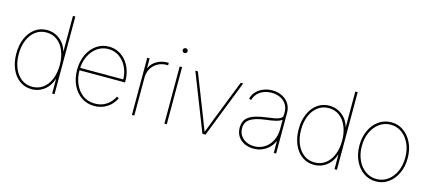

<svg xmlns="http://www.w3.org/2000/svg" viewBox="-56 -1228 3884 1738"><g transform="rotate(15 1886.5 -359.0)"><path d="M268.6 10.3Q204.6 10.3 155.8 -25.4Q106.9 -61 80.1 -123.8Q53.2 -186.5 53.2 -267.1Q53.2 -347.2 80.3 -409.7Q107.4 -472.2 156.2 -507.8Q205.1 -543.5 268.6 -543.5Q314 -543.5 352.3 -525.1Q390.6 -506.8 418.5 -473.6Q446.3 -440.4 458.5 -396H460.4V-727.5H482.9V0H460.4V-136.7H458.5Q445.3 -92.8 418 -59.6Q390.6 -26.4 352.5 -8.1Q314.5 10.3 268.6 10.3ZM268.6 -12.2Q327.1 -12.2 370.4 -44.9Q413.6 -77.6 437 -135.3Q460.4 -192.9 460.4 -267.1Q460.4 -340.8 436.8 -398.4Q413.1 -456.1 369.9 -488.5Q326.7 -521 268.6 -521Q211.4 -521 167.7 -488.5Q124 -456.1 99.9 -398.4Q75.7 -340.8 75.7 -267.1Q75.7 -192.9 99.9 -135.3Q124 -77.6 167.5 -44.9Q210.9 -12.2 268.6 -12.2Z M856 10.3Q786.6 10.3 733.9 -26.1Q681.2 -62.5 651.9 -125.2Q622.6 -188 622.6 -267.1Q622.6 -346.2 651.9 -408.7Q681.2 -471.2 732.4 -507.3Q783.7 -543.5 849.1 -543.5Q897.5 -543.5 938 -523.7Q978.5 -503.9 1008.5 -468Q1038.6 -432.1 1055.2 -384.3Q1071.8 -336.4 1071.8 -279.8V-267.6H634.3V-290H1058.6L1049.3 -282.2Q1049.3 -349.6 1023.2 -403.8Q997.1 -458 951.9 -489.5Q906.7 -521 849.1 -521Q791.5 -521 745.4 -488.5Q699.2 -456.1 672.1 -399.7Q645 -343.3 645 -271V-269Q645 -197.3 670.4 -139.2Q695.8 -81.1 743.2 -46.6Q790.5 -12.2 856 -12.2Q904.8 -12.2 940.4 -29.8Q976.1 -47.4 999.8 -73.5Q1023.4 -99.6 1033.7 -124.5L1053.7 -115.7Q1041.5 -85.9 1014.9 -56.9Q988.3 -27.8 948.2 -8.8Q908.2 10.3 856 10.3Z M1208 0V-535.6H1230.5V-445.8H1232.4Q1252 -489.3 1296.1 -515.4Q1340.3 -541.5 1396.5 -541.5Q1400.9 -541.5 1402.3 -541.5Q1403.8 -541.5 1408.2 -541.5V-519Q1405.3 -519 1403.1 -519Q1400.9 -519 1396.5 -519Q1348.6 -519 1311 -497.8Q1273.4 -476.6 1252 -439.7Q1230.5 -402.8 1230.5 -355V0Z M1512.2 0V-535.6H1534.7V0ZM1522.9 -663.6Q1513.7 -663.6 1506.8 -670.4Q1500 -677.2 1500 -686.5Q1500 -696.3 1506.8 -702.9Q1513.7 -709.5 1522.9 -709.5Q1532.7 -709.5 1539.3 -702.9Q1545.9 -696.3 1545.9 -686.5Q1545.9 -677.2 1539.3 -670.4Q1532.7 -663.6 1522.9 -663.6Z M1868.7 0 1658.7 -535.6H1682.6L1828.1 -164.1Q1842.8 -127 1856.9 -89.4Q1871.1 -51.8 1886.2 -14.6H1880.4Q1895.5 -51.8 1909.7 -89.4Q1923.8 -127 1938 -164.1L2084 -535.6H2107.4L1897.5 0Z M2349.1 10.3Q2304.2 10.3 2265.4 -7.1Q2226.6 -24.4 2203.1 -58.8Q2179.7 -93.3 2179.7 -143.6Q2179.7 -172.9 2189.5 -197Q2199.2 -221.2 2222.4 -240Q2245.6 -258.8 2286.1 -272.2Q2326.7 -285.6 2388.2 -293.5Q2429.2 -298.3 2462.9 -304.4Q2496.6 -310.5 2516.8 -322.5Q2537.1 -334.5 2537.1 -355.5V-381.3Q2537.1 -423.3 2517.1 -454.6Q2497.1 -485.8 2461.7 -503.4Q2426.3 -521 2379.4 -521Q2338.4 -521 2304.2 -507.3Q2270 -493.7 2247.1 -468.8Q2224.1 -443.8 2216.3 -410.2L2194.3 -416Q2203.1 -454.1 2229.5 -482.7Q2255.9 -511.2 2294.7 -527.3Q2333.5 -543.5 2379.4 -543.5Q2420.4 -543.5 2453.4 -531.2Q2486.3 -519 2510.3 -497.1Q2534.2 -475.1 2546.9 -445.6Q2559.6 -416 2559.6 -381.3V0H2537.1V-108.9H2535.2Q2519 -73.2 2491.5 -46.4Q2463.9 -19.5 2427.7 -4.6Q2391.6 10.3 2349.1 10.3ZM2349.1 -12.2Q2401.4 -12.2 2443.8 -38.3Q2486.3 -64.5 2511.7 -112.8Q2537.1 -161.1 2537.1 -227.1V-311Q2526.9 -302.7 2512.9 -296.6Q2499 -290.5 2481.4 -286.1Q2463.9 -281.7 2442.1 -278.3Q2420.4 -274.9 2394 -271.5Q2321.8 -262.7 2279.8 -245.8Q2237.8 -229 2220 -203.9Q2202.1 -178.7 2202.1 -143.6Q2202.1 -103 2221.7 -73.5Q2241.2 -43.9 2274.7 -28.1Q2308.1 -12.2 2349.1 -12.2Z M2914.6 10.3Q2850.6 10.3 2801.8 -25.4Q2752.9 -61 2726.1 -123.8Q2699.2 -186.5 2699.2 -267.1Q2699.2 -347.2 2726.3 -409.7Q2753.4 -472.2 2802.2 -507.8Q2851.1 -543.5 2914.6 -543.5Q2960 -543.5 2998.3 -525.1Q3036.6 -506.8 3064.5 -473.6Q3092.3 -440.4 3104.5 -396H3106.4V-727.5H3128.9V0H3106.4V-136.7H3104.5Q3091.3 -92.8 3064 -59.6Q3036.6 -26.4 2998.5 -8.1Q2960.4 10.3 2914.6 10.3ZM2914.6 -12.2Q2973.1 -12.2 3016.4 -44.9Q3059.6 -77.6 3083 -135.3Q3106.4 -192.9 3106.4 -267.1Q3106.4 -340.8 3082.8 -398.4Q3059.1 -456.1 3015.9 -488.5Q2972.7 -521 2914.6 -521Q2857.4 -521 2813.7 -488.5Q2770 -456.1 2745.8 -398.4Q2721.7 -340.8 2721.7 -267.1Q2721.7 -192.9 2745.8 -135.3Q2770 -77.6 2813.5 -44.9Q2856.9 -12.2 2914.6 -12.2Z M3495.1 10.3Q3429.7 10.3 3378.4 -26.1Q3327.1 -62.5 3297.9 -125Q3268.6 -187.5 3268.6 -267.1Q3268.6 -346.2 3297.9 -408.7Q3327.1 -471.2 3378.4 -507.3Q3429.7 -543.5 3495.1 -543.5Q3559.6 -543.5 3610.6 -507.3Q3661.6 -471.2 3691.2 -408.7Q3720.7 -346.2 3720.7 -267.1Q3720.7 -187.5 3691.4 -125Q3662.1 -62.5 3611.1 -26.1Q3560.1 10.3 3495.1 10.3ZM3495.1 -12.2Q3553.7 -12.2 3599.6 -45.2Q3645.5 -78.1 3671.9 -136Q3698.2 -193.8 3698.2 -267.1Q3698.2 -339.8 3671.6 -397.5Q3645 -455.1 3599.1 -488Q3553.2 -521 3495.1 -521Q3436.5 -521 3390.4 -487.8Q3344.2 -454.6 3317.6 -397.2Q3291 -339.8 3291 -267.1Q3291 -193.8 3317.6 -136Q3344.2 -78.1 3390.4 -45.2Q3436.5 -12.2 3495.1 -12.2Z"/></g></svg>

Font: Inter 20pt Thin
Style: Regular
Weight: 250
Version: Version 4.001;git-66647c0bb